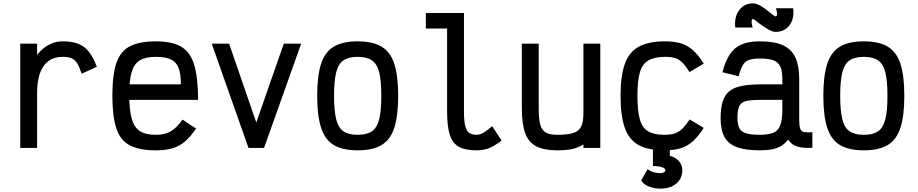

<svg xmlns="http://www.w3.org/2000/svg" viewBox="-20 -877 5440 1138"><path d="M100 0V-618H200V-551Q213 -570 235 -588.5Q257 -607 287 -619.5Q317 -632 352 -632Q407 -632 444 -617.5Q481 -603 507 -570Q533 -537 554 -481L464 -440Q451 -480 437.5 -501.5Q424 -523 404.5 -531.5Q385 -540 352 -540Q309 -540 279.5 -523Q250 -506 232.5 -476.5Q215 -447 207.5 -408.5Q200 -370 200 -327V0Z M903 14Q806 14 749.5 -15.5Q693 -45 669.5 -116Q646 -187 646 -309Q646 -432 669.5 -502.5Q693 -573 749.5 -602.5Q806 -632 903 -632Q999 -632 1053.5 -600.5Q1108 -569 1131 -493Q1154 -417 1154 -285H675V-377H1052Q1052 -439 1038.5 -474.5Q1025 -510 992.5 -525Q960 -540 903 -540Q843 -540 809 -519.5Q775 -499 760.5 -451Q746 -403 746 -318Q746 -227 760.5 -174.5Q775 -122 809 -100Q843 -78 903 -78Q938 -78 964.5 -86.5Q991 -95 1014 -114.5Q1037 -134 1062 -168L1142 -115Q1109 -66 1076 -38Q1043 -10 1002 2Q961 14 903 14Z M1453 0 1235 -618H1338L1499 -151L1662 -618H1765L1545 0Z M2100 14Q2010 14 1957.5 -18Q1905 -50 1882.5 -121.5Q1860 -193 1860 -309Q1860 -426 1882.5 -497Q1905 -568 1957.5 -600Q2010 -632 2100 -632Q2190 -632 2242.5 -600Q2295 -568 2317.5 -497Q2340 -426 2340 -309Q2340 -193 2317.5 -121.5Q2295 -50 2242.5 -18Q2190 14 2100 14ZM2100 -78Q2154 -78 2184.5 -99Q2215 -120 2227.5 -170.5Q2240 -221 2240 -309Q2240 -398 2227.5 -448Q2215 -498 2184.5 -519Q2154 -540 2100 -540Q2046 -540 2015.5 -519Q1985 -498 1972.5 -448Q1960 -398 1960 -309Q1960 -221 1972.5 -170.5Q1985 -120 2015.5 -99Q2046 -78 2100 -78Z M2804 14Q2738 14 2700 -7Q2662 -28 2646 -78Q2630 -128 2630 -214V-708H2504V-800H2730V-214Q2730 -163 2737 -133Q2744 -103 2760 -90.5Q2776 -78 2804 -78Q2823 -78 2843 -89Q2863 -100 2897 -129L2953 -44Q2910 -11 2878 1.5Q2846 14 2804 14Z M3283 14Q3205 14 3159 -9.5Q3113 -33 3093 -87.5Q3073 -142 3073 -233V-618H3173V-233Q3173 -171 3182.5 -137.5Q3192 -104 3216 -91Q3240 -78 3283 -78Q3345 -78 3378.5 -89Q3412 -100 3425 -128Q3438 -156 3438 -206V-618H3538V0H3438V-21Q3420 -9 3398 -1Q3376 7 3347.5 10.5Q3319 14 3283 14Z M3918 14Q3821 14 3764 -18Q3707 -50 3682.5 -121Q3658 -192 3658 -309Q3658 -426 3683 -497Q3708 -568 3765.5 -600Q3823 -632 3922 -632Q3978 -632 4017.5 -619.5Q4057 -607 4088.5 -578.5Q4120 -550 4151 -500L4067 -450Q4044 -486 4025 -505.5Q4006 -525 3982.5 -532.5Q3959 -540 3922 -540Q3859 -540 3823 -519Q3787 -498 3772.5 -448Q3758 -398 3758 -309Q3758 -221 3772 -170.5Q3786 -120 3821 -99Q3856 -78 3918 -78Q3954 -78 3978.5 -86Q4003 -94 4023.5 -113.5Q4044 -133 4068 -169L4151 -119Q4120 -70 4087.5 -40.5Q4055 -11 4015 1.5Q3975 14 3918 14ZM3894 241Q3856 241 3825 228Q3794 215 3780 193L3819 125Q3828 135 3848.5 142Q3869 149 3894 149Q3908 149 3916 144Q3924 139 3924 132Q3924 121 3903.5 114Q3883 107 3850 107V-5H3950V47Q3983 54 4003.5 77.5Q4024 101 4024 132Q4024 181 3988.5 211Q3953 241 3894 241Z M4484 14Q4398 14 4347 -5Q4296 -24 4273.5 -66Q4251 -108 4251 -178Q4251 -256 4273.5 -299.5Q4296 -343 4347 -360Q4398 -377 4484 -377H4617V-409Q4617 -455 4605.5 -481.5Q4594 -508 4565.5 -519Q4537 -530 4484 -530Q4442 -530 4418.5 -521.5Q4395 -513 4382 -490Q4369 -467 4358 -425L4262 -449Q4279 -514 4305 -554Q4331 -594 4374 -613Q4417 -632 4484 -632Q4571 -632 4622 -608Q4673 -584 4695 -534.5Q4717 -485 4717 -409V-168Q4717 -131 4723 -114.5Q4729 -98 4746 -94.5Q4763 -91 4795 -93V-1Q4738 2 4703.5 -9Q4669 -20 4652 -50Q4634 -27 4610.5 -12.5Q4587 2 4556 8Q4525 14 4484 14ZM4484 -78Q4537 -78 4565.5 -91Q4594 -104 4605.5 -136.5Q4617 -169 4617 -226V-285H4484Q4431 -285 4402 -278Q4373 -271 4362 -248.5Q4351 -226 4351 -178Q4351 -140 4362 -118Q4373 -96 4402 -87Q4431 -78 4484 -78ZM4577 -688Q4561 -688 4539.5 -699.5Q4518 -711 4496.5 -726.5Q4475 -742 4460 -753.5Q4445 -765 4443 -765Q4436 -765 4435 -750.5Q4434 -736 4441 -714H4338Q4331 -776 4361 -816.5Q4391 -857 4443 -857Q4461 -857 4482.5 -845.5Q4504 -834 4523.5 -818.5Q4543 -803 4557.5 -791.5Q4572 -780 4577 -780Q4585 -780 4585.5 -793.5Q4586 -807 4579 -828H4681Q4689 -767 4659.5 -727.5Q4630 -688 4577 -688Z M5100 14Q5010 14 4957.5 -18Q4905 -50 4882.5 -121.5Q4860 -193 4860 -309Q4860 -426 4882.5 -497Q4905 -568 4957.5 -600Q5010 -632 5100 -632Q5190 -632 5242.5 -600Q5295 -568 5317.5 -497Q5340 -426 5340 -309Q5340 -193 5317.5 -121.5Q5295 -50 5242.5 -18Q5190 14 5100 14ZM5100 -78Q5154 -78 5184.5 -99Q5215 -120 5227.5 -170.5Q5240 -221 5240 -309Q5240 -398 5227.5 -448Q5215 -498 5184.5 -519Q5154 -540 5100 -540Q5046 -540 5015.5 -519Q4985 -498 4972.5 -448Q4960 -398 4960 -309Q4960 -221 4972.5 -170.5Q4985 -120 5015.5 -99Q5046 -78 5100 -78Z"/></svg>

Font: Victor Mono Thin
Style: Regular
Weight: 100
Monospace: yes
Designer: Rune Bjørnerås
Version: Version 1.561;gftools[0.9.30]